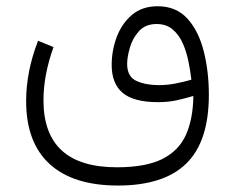

<svg xmlns="http://www.w3.org/2000/svg" viewBox="-20 -361 742 606"><path d="M148.9 -212.4Q117.2 -124 117.2 -44.4Q117.2 167 349.1 167Q439.9 167 492.2 140.9Q544.4 114.7 566.9 64.5Q589.4 14.2 590.3 -58.1Q563.5 -50.3 537.4 -44.4Q511.2 -38.6 479 -38.6Q401.9 -38.6 367.2 -67.9Q332.5 -97.2 332.5 -155.8Q332.5 -201.7 348.4 -244.1Q364.3 -286.6 396.5 -314Q428.7 -341.3 477.5 -341.3Q536.1 -341.3 571.5 -302.2Q606.9 -263.2 623 -199.5Q639.2 -135.7 639.2 -61.5Q639.2 85.4 568.1 155Q497.1 224.6 352.1 224.6Q210.9 224.6 136.7 156.7Q62.5 88.9 62.5 -42Q62.5 -135.3 100.1 -232.4ZM584 -109.4Q581.1 -134.8 575.2 -165Q569.3 -195.3 557.6 -222.7Q545.9 -250 525.6 -267.6Q505.4 -285.2 474.1 -285.2Q439 -285.2 418.7 -262.7Q398.4 -240.2 389.9 -210.4Q381.3 -180.7 381.3 -159.2Q381.3 -119.1 410.4 -105.7Q439.5 -92.3 481.9 -92.3Q507.8 -92.3 533.9 -97.4Q560.1 -102.5 584 -109.4Z"/></svg>

Font: Vazir Thin FD
Style: Thin-FD
Weight: 100
Designer: Saber Rastikerdar
Foundry: Saber Rastikerdar
Version: Version 30.0.0